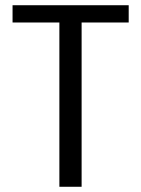

<svg xmlns="http://www.w3.org/2000/svg" viewBox="-20 -712 539 734"><path d="M472 -626H292V2H207V-626H28V-692H472Z"/></svg>

Font: Repo Regular
Style: Regular
Weight: 400
Designer: Stefan Peev
Foundry: Context Ltd
Version: Version 1.502